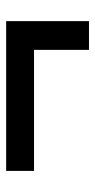

<svg xmlns="http://www.w3.org/2000/svg" viewBox="138 -619 310 626"><g transform="rotate(-90 293.0 -306.0)"><path d="M48.8 -350.1V-440.9H537.1V-350.1ZM443.4 -170.9V-398.9H537.1V-170.9Z"/></g></svg>

Font: Cascadia Mono
Style: Regular
Weight: 400
Monospace: yes
Designer: Aaron Bell
Foundry: Saja Typeworks
Version: Version 2102.003